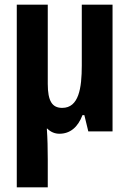

<svg xmlns="http://www.w3.org/2000/svg" viewBox="-20 -564 559 824"><path d="M52 240H185V120C185 74 184 31 181 -12H183C198 3 216 10 235 10C280 10 314 -17 334 -70H342L359 0H463V-544H331V-283C331 -185 318 -101 247 -101C204 -101 185 -130 185 -204V-544H52Z"/></svg>

Font: Kathrein 77 Bold Condensed
Style: Regular
Weight: 700
Width: 3
Designer: Lazydogs Typefoundry, based on Open Sans by Ascender Corporation
Foundry: Lazydogs Typefoundry
Version: Version 1.003;PS 001.003;hotconv 1.0.88;makeotf.lib2.5.64775